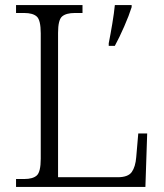

<svg xmlns="http://www.w3.org/2000/svg" viewBox="-20 -734 645 754"><path d="M43 0V-31H75Q109 -31 124.5 -45Q140 -59 140 -111V-603Q140 -655 124.5 -669Q109 -683 75 -683H43V-714H304V-683H274Q240 -683 224 -669.5Q208 -656 208 -605V-38H442Q483 -38 497.5 -58.5Q512 -79 515 -117L523 -210H558L551 0ZM407 -564Q414 -599 421 -641Q428 -683 431 -714H497V-706Q487 -674 468 -630.5Q449 -587 431 -554H407Z"/></svg>

Font: Noto Serif Hentaigana Light
Style: Regular
Weight: 300
Designer: Kazuhiro Yamada
Foundry: nipponia
Version: Version 1.000; ttfautohint (v1.8.4.7-5d5b)